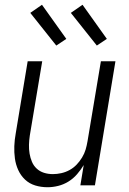

<svg xmlns="http://www.w3.org/2000/svg" viewBox="-20 -777 540 805"><path d="M179 8Q152 8 127.5 0.5Q103 -7 85 -24Q67 -41 56.5 -64Q46 -87 42.5 -112.5Q39 -138 40 -164.5Q41 -191 46 -218L96 -520H157L105 -209Q102 -189 101.5 -170Q101 -151 104 -133Q107 -115 114 -98.5Q121 -82 134 -70Q147 -58 164.5 -52.5Q182 -47 202 -47Q219 -47 237 -51Q255 -55 271.5 -64Q288 -73 301 -86.5Q314 -100 324 -116.5Q334 -133 339 -150Q344 -167 347 -185L403 -520H464L378 0H317L331 -85Q319 -65 303 -46.5Q287 -28 266.5 -15.5Q246 -3 223.5 2.5Q201 8 179 8ZM386 -586 277 -723 326 -757 428 -614ZM216 -586 107 -723 156 -757 258 -614Z"/></svg>

Font: Iosevka Light Oblique
Style: Regular
Weight: 300
Italic angle: -9°
Monospace: yes
Designer: Belleve Invis
Foundry: Belleve Invis
Version: Version 32.5.0; ttfautohint (v1.8.4)